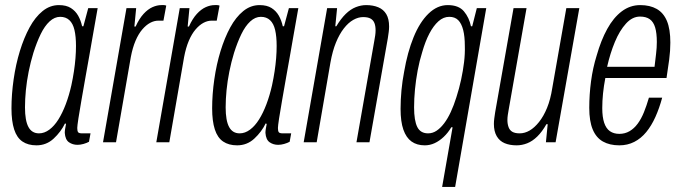

<svg xmlns="http://www.w3.org/2000/svg" viewBox="-20 -558 2677 753"><path d="M123 12Q90 12 68 -3Q46 -18 35.5 -50.5Q25 -83 25 -133Q25 -188 33.5 -247Q42 -306 58 -358Q74 -410 96 -450.5Q118 -491 147 -514.5Q176 -538 211 -538Q240 -538 258 -526.5Q276 -515 286.5 -496.5Q297 -478 302 -455H307L326 -526H363L342 -407Q338 -382 330.5 -341Q323 -300 315 -254Q307 -208 299.5 -165.5Q292 -123 287.5 -93.5Q283 -64 283 -56Q283 -45 286 -40Q289 -35 302 -35H335L329 -2Q320 3 307.5 6.5Q295 10 284 10Q265 10 250.5 0Q236 -10 234 -37Q234 -44 235.5 -53Q237 -62 239 -72L235 -74Q219 -41 190.5 -14.5Q162 12 123 12ZM133 -35Q154 -35 173.5 -49.5Q193 -64 209 -89.5Q225 -115 238 -149.5Q251 -184 260 -224Q266 -252 270 -278.5Q274 -305 276 -330Q278 -355 278 -378Q278 -415 272 -440.5Q266 -466 252 -479Q238 -492 216 -492Q194 -492 174.5 -474Q155 -456 139.5 -424Q124 -392 111 -351Q100 -315 92.5 -277.5Q85 -240 81.5 -204.5Q78 -169 78 -137Q78 -85 91.5 -60Q105 -35 133 -35Z M384 0 476 -526H514L507 -454H512Q526 -485 543 -503.5Q560 -522 578 -530Q596 -538 613 -538Q618 -538 622.5 -538Q627 -538 632 -536L621 -477H601Q585 -477 569 -468.5Q553 -460 538 -442.5Q523 -425 511.5 -398Q500 -371 493 -334L435 0Z M593 0 685 -526H723L716 -454H721Q735 -485 752 -503.5Q769 -522 787 -530Q805 -538 822 -538Q827 -538 831.5 -538Q836 -538 841 -536L830 -477H810Q794 -477 778 -468.5Q762 -460 747 -442.5Q732 -425 720.5 -398Q709 -371 702 -334L644 0Z M910 12Q877 12 855 -3Q833 -18 822.5 -50.5Q812 -83 812 -133Q812 -188 820.5 -247Q829 -306 845 -358Q861 -410 883 -450.5Q905 -491 934 -514.5Q963 -538 998 -538Q1027 -538 1045 -526.5Q1063 -515 1073.5 -496.5Q1084 -478 1089 -455H1094L1113 -526H1150L1129 -407Q1125 -382 1117.5 -341Q1110 -300 1102 -254Q1094 -208 1086.5 -165.5Q1079 -123 1074.5 -93.5Q1070 -64 1070 -56Q1070 -45 1073 -40Q1076 -35 1089 -35H1122L1116 -2Q1107 3 1094.5 6.5Q1082 10 1071 10Q1052 10 1037.5 0Q1023 -10 1021 -37Q1021 -44 1022.5 -53Q1024 -62 1026 -72L1022 -74Q1006 -41 977.5 -14.5Q949 12 910 12ZM920 -35Q941 -35 960.5 -49.5Q980 -64 996 -89.5Q1012 -115 1025 -149.5Q1038 -184 1047 -224Q1053 -252 1057 -278.5Q1061 -305 1063 -330Q1065 -355 1065 -378Q1065 -415 1059 -440.5Q1053 -466 1039 -479Q1025 -492 1003 -492Q981 -492 961.5 -474Q942 -456 926.5 -424Q911 -392 898 -351Q887 -315 879.5 -277.5Q872 -240 868.5 -204.5Q865 -169 865 -137Q865 -85 878.5 -60Q892 -35 920 -35Z M1171 0 1263 -526H1302L1295 -455H1299Q1317 -485 1336 -503.5Q1355 -522 1375.5 -530Q1396 -538 1416 -538Q1443 -538 1463.5 -529.5Q1484 -521 1495 -502.5Q1506 -484 1506 -454Q1506 -444 1504.5 -432.5Q1503 -421 1501 -408L1429 0H1378L1448 -398Q1450 -409 1451.5 -419Q1453 -429 1453 -439Q1453 -456 1448.5 -467.5Q1444 -479 1433.5 -485Q1423 -491 1404 -491Q1385 -491 1365.5 -480Q1346 -469 1328.5 -446.5Q1311 -424 1297.5 -391Q1284 -358 1276 -313L1222 0Z M1714 175 1755 -59H1750Q1737 -37 1720 -21Q1703 -5 1684.5 3.5Q1666 12 1646 12Q1615 12 1594 -3Q1573 -18 1562 -49.5Q1551 -81 1551 -131Q1551 -167 1554.5 -204Q1558 -241 1565 -277Q1578 -353 1602 -412Q1626 -471 1660.5 -504.5Q1695 -538 1736 -538Q1779 -538 1799.5 -513.5Q1820 -489 1827 -455H1832L1850 -526H1887L1765 175ZM1659 -35Q1677 -35 1692.5 -45.5Q1708 -56 1722 -74.5Q1736 -93 1748 -119Q1760 -145 1770 -177Q1781 -211 1788.5 -246Q1796 -281 1800 -314Q1804 -347 1803 -378Q1803 -415 1796.5 -440.5Q1790 -466 1777 -479Q1764 -492 1742 -492Q1719 -492 1699.5 -474.5Q1680 -457 1664 -426.5Q1648 -396 1636 -354Q1625 -319 1618 -281.5Q1611 -244 1607.5 -207.5Q1604 -171 1604 -137Q1604 -85 1616.5 -60Q1629 -35 1659 -35Z M2006 12Q1979 12 1959 3.5Q1939 -5 1928 -24Q1917 -43 1917 -72Q1917 -82 1918.5 -93.5Q1920 -105 1922 -118L1994 -526H2045L1975 -128Q1973 -117 1971.5 -107Q1970 -97 1970 -87Q1970 -72 1974.5 -59.5Q1979 -47 1989.5 -41Q2000 -35 2018 -35Q2038 -35 2057 -46Q2076 -57 2094 -79.5Q2112 -102 2125.5 -135Q2139 -168 2146 -213L2201 -526H2252L2159 0H2121L2128 -71H2123Q2106 -41 2087 -22.5Q2068 -4 2047.5 4Q2027 12 2006 12Z M2409 12Q2371 12 2344.5 -3Q2318 -18 2304.5 -50.5Q2291 -83 2291 -135Q2291 -187 2298 -239.5Q2305 -292 2320 -340Q2337 -400 2361.5 -444.5Q2386 -489 2418.5 -513.5Q2451 -538 2491 -538Q2529 -538 2555.5 -523Q2582 -508 2595.5 -476Q2609 -444 2609 -391Q2609 -359 2604.5 -324.5Q2600 -290 2594 -252H2354Q2348 -221 2345 -191.5Q2342 -162 2342 -134Q2342 -99 2349.5 -76.5Q2357 -54 2372 -43.5Q2387 -33 2409 -33Q2431 -33 2449 -43.5Q2467 -54 2481 -73Q2495 -92 2505.5 -118Q2516 -144 2525 -175H2577Q2566 -134 2550.5 -99.5Q2535 -65 2514.5 -40Q2494 -15 2467.5 -1.5Q2441 12 2409 12ZM2361 -296H2547Q2550 -322 2553 -346.5Q2556 -371 2556 -393Q2556 -428 2549.5 -450Q2543 -472 2528.5 -482.5Q2514 -493 2490 -493Q2460 -493 2435 -465.5Q2410 -438 2391.5 -393.5Q2373 -349 2361 -296Z"/></svg>

Font: Archivo ExtraCondensed ExtraLight
Style: Italic
Weight: 250
Width: 2
Italic angle: -10°
Designer: Hector Gatti
Foundry: Omnibus-Type
Version: Version 2.001